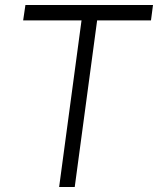

<svg xmlns="http://www.w3.org/2000/svg" viewBox="-20 -743 628 763"><path d="M72 -662H304L215 0H277L366 -662H580L588 -723H81Z"/></svg>

Font: United Sans ExtraLight
Style: Italic
Weight: 200
Italic angle: -8°
Designer: Pablo Impallari, Rodrigo Fuenzalida (Modified by Dan O. Williams)
Version: Version 1.000;PS 001.000;hotconv 1.0.88;makeotf.lib2.5.64775